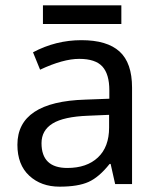

<svg xmlns="http://www.w3.org/2000/svg" viewBox="-20 -697 601 727"><path d="M234.9 -61Q308.6 -61 350.8 -100.8Q393.1 -140.6 393.1 -213.9V-262.2L314 -258.8Q221.7 -255.4 179.4 -229.5Q137.2 -203.6 137.2 -154.8Q137.2 -61 234.9 -61ZM480 -365.2V0H416L398.9 -76.2H395Q355 -25.9 315.2 -8.1Q275.4 9.8 205.6 9.8Q135.7 9.8 90.8 -31.7Q45.9 -73.2 45.9 -148.9Q45.9 -312 303.2 -319.8L394 -323.2V-355Q394 -416 367.7 -445.1Q341.3 -474.1 280 -474.1Q218.8 -474.1 131.8 -433.1L105 -499Q191.4 -544.9 288.3 -544.9Q385.3 -544.9 432.6 -502Q480 -459 480 -365.2ZM142.6 -676.8H439.5V-606H142.6Z"/></svg>

Font: NotoSans
Style: Regular
Weight: 400
Designer: Monotype Design team
Foundry: Monotype Imaging Inc.
Version: Version 1.04